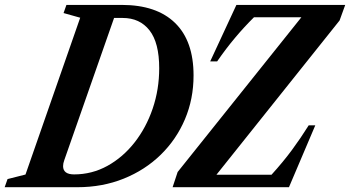

<svg xmlns="http://www.w3.org/2000/svg" viewBox="-74 -782 1462 802"><path d="M-54.5 0 -42.5 -34 32.5 -53 261 -708 191.5 -727.5 203.5 -761.5H434Q580 -761.5 657.2 -686.2Q734.5 -611 734.5 -467Q734.5 -368.5 698.5 -283.8Q662.5 -199 597 -135.2Q531.5 -71.5 442.8 -35.8Q354 0 249 0ZM235.5 -53.5Q310 -53.5 374.8 -89.2Q439.5 -125 488 -186.8Q536.5 -248.5 563.8 -328.5Q591 -408.5 591 -497Q591 -603.5 550.5 -655.2Q510 -707 438.5 -707H402.5L194.5 -113Q189.5 -99.5 189.5 -88Q189.5 -71 201 -62.2Q212.5 -53.5 235.5 -53.5ZM647 0 668 -63.5 1185 -710H987Q946.5 -670 908.8 -625.2Q871 -580.5 833 -525.5H804L913.5 -761.5H1368L1344.5 -696.5L830 -52H1060Q1109 -106 1145.5 -155.5Q1182 -205 1215.5 -258.5H1243L1133 0Z"/></svg>

Font: Libre Caslon Condensed
Style: Italic
Weight: 400
Italic angle: -22.583°
Designer: Pablo Impallari, Rodrigo Fuenzalida, Katja Schimmel, Ertekin Erdin
Foundry: Pablo Impallari, Rodrigo Fuenzalida
Version: Version 2.000;gftools[0.9.33]